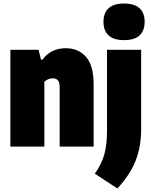

<svg xmlns="http://www.w3.org/2000/svg" viewBox="-20 -833 861 1091"><path d="M39 -550H199L213 -494H221Q269.5 -559 353 -559Q425.5 -559 468.8 -509.8Q512 -460.5 512 -354V0H319V-339Q319 -366 308.8 -377Q298.5 -388 280 -388Q266 -388 253.2 -382.5Q240.5 -377 232 -368V0H39ZM519 154Q558.5 97 573.2 43.2Q588 -10.5 588 -90V-550H782V-98Q782 -1 751.2 78.8Q720.5 158.5 647 238ZM568 -709Q568 -759 596.8 -786Q625.5 -813 685 -813Q744.5 -813 773.2 -786Q802 -759 802 -709Q802 -659 773.2 -632Q744.5 -605 685 -605Q625.5 -605 596.8 -632Q568 -659 568 -709Z"/></svg>

Font: Encode Sans Condensed Black
Style: Regular
Weight: 900
Width: 3
Designer: Multiple Designers
Foundry: Impallari Type
Version: Version 2.000